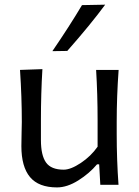

<svg xmlns="http://www.w3.org/2000/svg" viewBox="-20 -798 601 829"><path d="M270.5 -578.1 206.1 -577.1Q280.3 -685.5 334 -775.9L434.1 -777.8Q372.1 -693.4 270.5 -578.1ZM226.1 11.2Q147 11.2 109.6 -33.4Q72.3 -78.1 72.3 -167Q72.3 -189.9 73.2 -223.4Q74.2 -256.8 74.2 -271.5Q74.2 -378.9 66.4 -496.1L163.1 -499.5Q156.7 -393.1 156.7 -279.8V-193.4Q156.7 -127.4 178.7 -96.4Q200.7 -65.4 254.9 -65.4Q285.6 -65.4 329.1 -94.5Q372.6 -123.5 401.4 -164.6V-279.8Q401.4 -390.1 395 -496.1H492.2Q483.9 -382.8 483.9 -271.5V-219.2Q483.9 -107.4 491.7 0H413.1L408.2 -88.4H398.9Q366.2 -49.3 318.1 -19Q270 11.2 226.1 11.2Z"/></svg>

Font: Commissioner Flair
Style: Regular
Weight: 400
Designer: Kostas Bartsokas
Foundry: Kostas Bartsokas
Version: Version 1.000